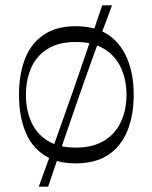

<svg xmlns="http://www.w3.org/2000/svg" viewBox="-20 -596 570 718"><path d="M263 15Q191 15 143.5 -17Q96 -49 73.5 -107Q51 -165 51 -241Q51 -318 73.5 -376Q96 -434 143.5 -466Q191 -498 263 -498Q337 -498 384.5 -466Q432 -434 456 -376Q480 -318 480 -241Q480 -165 456.5 -107Q433 -49 385 -17Q337 15 263 15ZM263 -44Q327 -44 369 -69.5Q411 -95 432 -140Q453 -185 453 -241Q453 -298 432 -343Q411 -388 369 -413.5Q327 -439 263 -439Q200 -439 158.5 -413.5Q117 -388 97 -343Q77 -298 77 -241Q77 -185 97 -140Q117 -95 158.5 -69.5Q200 -44 263 -44ZM125 102Q187 -67 246.5 -237Q306 -407 362 -576H399Q335 -407 276 -237Q217 -67 160 102Z"/></svg>

Font: Ojuju
Style: Regular
Weight: 400
Designer: Chisaokwu Joboson, Mirko Velimirovic
Foundry: Udi Foundry
Version: Version 1.000